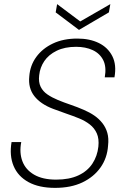

<svg xmlns="http://www.w3.org/2000/svg" viewBox="-20 -899 600 931"><path d="M247 12Q169 12 118 -16Q67 -44 46 -94Q25 -144 36 -210H83Q73 -159 88.5 -117.5Q104 -76 145.5 -52Q187 -28 252 -28Q316 -28 360 -48.5Q404 -69 428 -105.5Q452 -142 457 -188Q461 -226 449.5 -252Q438 -278 415.5 -295.5Q393 -313 363.5 -325Q334 -337 301.5 -348Q269 -359 238 -371Q177 -394 146.5 -433Q116 -472 122 -529Q126 -582 156 -623Q186 -664 236.5 -688Q287 -712 355 -712Q415 -712 459 -690.5Q503 -669 524.5 -627Q546 -585 535 -524H488Q497 -575 480.5 -607.5Q464 -640 429.5 -656Q395 -672 349 -672Q294 -672 255 -653Q216 -634 195 -603Q174 -572 170 -534Q166 -501 177 -478.5Q188 -456 210 -441Q232 -426 261 -414Q290 -402 322.5 -391Q355 -380 387 -366Q415 -354 437.5 -338.5Q460 -323 476.5 -302Q493 -281 500.5 -254.5Q508 -228 504 -193Q500 -133 467.5 -87Q435 -41 379.5 -14.5Q324 12 247 12ZM515 -879 508 -839 363 -754 250 -839 257 -879 369 -795Z"/></svg>

Font: DM Sans 20pt ExtraLight
Style: Italic
Weight: 250
Italic angle: -10°
Version: Version 4.004;gftools[0.9.30]